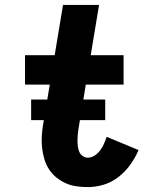

<svg xmlns="http://www.w3.org/2000/svg" viewBox="-20 -755 640 783"><path d="M338 8Q314 8 290.5 4.5Q267 1 246.5 -8.5Q226 -18 208.5 -32.5Q191 -47 179 -66Q167 -85 160.5 -107.5Q154 -130 151.5 -153Q149 -176 150.5 -200.5Q152 -225 156 -249L183 -410H82V-530H203L237 -735H384L350 -530H484V-410H330L300 -229Q298 -217 297 -205Q296 -193 296 -181Q296 -169 297.5 -157.5Q299 -146 303.5 -135.5Q308 -125 317.5 -118.5Q327 -112 338 -112Q353 -112 366.5 -121Q380 -130 389 -142.5Q398 -155 404 -168.5Q410 -182 415 -197L545 -143Q532 -112 511.5 -83.5Q491 -55 463.5 -33.5Q436 -12 403.5 -2Q371 8 338 8ZM107 -265V-349H409V-265Z"/></svg>

Font: Iosevka Curly Slab HvEx
Style: Italic
Weight: 900
Width: 7
Italic angle: -9°
Monospace: yes
Designer: Belleve Invis
Foundry: Belleve Invis
Version: Version 11.1.0; ttfautohint (v1.8.3)